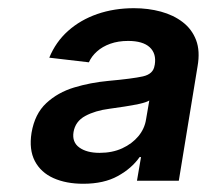

<svg xmlns="http://www.w3.org/2000/svg" viewBox="-20 -760 500 464"><path d="M181.2 -315.9Q139.6 -315.9 109.1 -329.6Q78.6 -343.3 64.2 -370.8Q49.8 -398.4 56.2 -439Q64 -484.9 91.8 -510.7Q119.6 -536.6 159.2 -548.6Q198.7 -560.5 241.7 -564.5Q300.3 -569.8 325.4 -575.4Q350.6 -581.1 353.5 -601.6L354 -603.5Q358.4 -630.4 341.8 -645.8Q325.2 -661.1 289.6 -661.1Q265.6 -661.1 246.6 -654.3Q227.5 -647.5 214.4 -635.7Q201.2 -624 194.8 -609.4L99.1 -620.6Q114.7 -658.7 144.5 -685.3Q174.3 -711.9 215.1 -726.1Q255.9 -740.2 303.7 -740.2Q338.4 -740.2 368.9 -731.9Q399.4 -723.6 421.6 -706.5Q443.8 -689.5 453.9 -663.1Q463.9 -636.7 457.5 -600.1L412.1 -323.2H311L320.8 -380.4H317.4Q298.3 -353 264.6 -334.5Q231 -315.9 181.2 -315.9ZM220.7 -390.6Q251.5 -390.6 275.4 -401.6Q299.3 -412.6 314.5 -430.9Q329.6 -449.2 333 -471.7L340.8 -517.1Q333.5 -512.7 316.9 -509Q300.3 -505.4 280.5 -502.4Q260.7 -499.5 244.1 -497.1Q210 -492.7 186 -479.7Q162.1 -466.8 157.7 -440.9Q153.8 -416.5 171.6 -403.6Q189.5 -390.6 220.7 -390.6Z"/></svg>

Font: Inter 20pt SemiBold
Style: Italic
Weight: 600
Italic angle: -9.3988°
Version: Version 4.001;git-66647c0bb